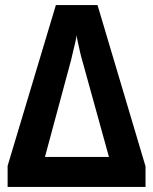

<svg xmlns="http://www.w3.org/2000/svg" viewBox="-20 -736 603 756"><path d="M10 0V-83L200 -716H364L553 -81V0ZM157 -118H409L303 -501Q300 -510 295.5 -530Q291 -550 286.5 -570Q282 -590 282 -598Q281 -589 276.5 -569.5Q272 -550 267 -530Q262 -510 260 -500Z"/></svg>

Font: Noto Sans Mono SemiCondensed
Style: Bold
Weight: 700
Width: 4
Designer: Monotype Design Team
Foundry: Monotype Imaging Inc.
Version: Version 2.014